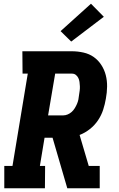

<svg xmlns="http://www.w3.org/2000/svg" viewBox="-20 -1010 640 1030"><path d="M3 0V-120H47L129 -615H101L100 -735H365Q397 -735 428 -728Q459 -721 483 -704Q507 -687 523.5 -661.5Q540 -636 547.5 -606.5Q555 -577 554.5 -545Q554 -513 548 -481Q543 -451 533.5 -421.5Q524 -392 506 -365Q488 -338 462 -317.5Q436 -297 407 -286L456 -120H515V0H341L262 -271H219L194 -120H222L221 0ZM238 -391H319Q331 -391 343 -396Q355 -401 364.5 -409.5Q374 -418 381 -429.5Q388 -441 393 -452.5Q398 -464 400.5 -476Q403 -488 404 -500Q406 -512 407.5 -524Q409 -536 408.5 -547.5Q408 -559 406.5 -570.5Q405 -582 400 -592Q395 -602 386.5 -608.5Q378 -615 366 -615H276ZM362 -787 305 -843 468 -990 537 -920Z"/></svg>

Font: Iosevka Etoile Heavy
Style: Italic
Weight: 900
Italic angle: -9°
Designer: Belleve Invis
Foundry: Belleve Invis
Version: Version 22.1.2; ttfautohint (v1.8.4)